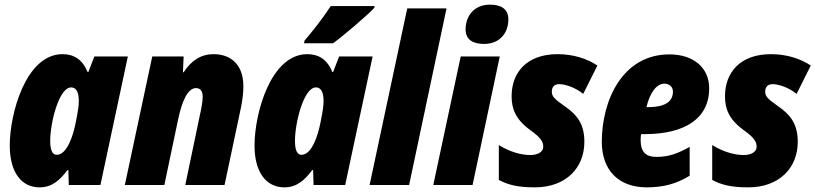

<svg xmlns="http://www.w3.org/2000/svg" viewBox="-20 -796 3508 826"><path d="M150 10C205 10 238 -22 270 -64H274L276 0H412L530 -553H386L360 -486H357C335 -540 298 -563 249 -563C92 -563 22 -309 22 -170C22 -51 75 10 150 10ZM224 -130C205 -130 196 -151 196 -190C196 -269 234 -420 286 -420C308 -420 319 -400 319 -361C319 -342 316 -319 306 -270C294 -208 267 -130 224 -130Z M517 0H687L746 -281C763 -362 788 -417 823 -417C842 -417 852 -404 852 -380C852 -361 847 -332 841 -306L777 0H946L1017 -335C1024 -370 1027 -400 1027 -425C1027 -520 971 -563 899 -563C845 -563 803 -536 770 -485H767L770 -553H635Z M1290 -621 1288 -610H1413C1451 -637 1561 -730 1591 -763V-770H1403C1370 -719 1329 -667 1290 -621ZM1203 10C1258 10 1291 -22 1323 -64H1327L1329 0H1465L1583 -553H1439L1413 -486H1410C1388 -540 1351 -563 1302 -563C1145 -563 1075 -309 1075 -170C1075 -51 1128 10 1203 10ZM1277 -130C1258 -130 1249 -151 1249 -190C1249 -269 1287 -420 1339 -420C1361 -420 1372 -400 1372 -361C1372 -342 1369 -319 1359 -270C1347 -208 1320 -130 1277 -130Z M1570 0H1740L1901 -760H1732Z M2063 -607C2128 -607 2167 -652 2167 -713C2167 -757 2136 -776 2088 -776C2017 -776 1983 -724 1983 -670C1983 -626 2013 -607 2063 -607ZM1844 0H2013L2130 -553H1962Z M2281 10C2414 10 2494 -73 2494 -186C2494 -261 2464 -302 2408 -340C2362 -372 2354 -383 2354 -402C2354 -423 2366 -434 2386 -434C2411 -434 2455 -420 2489 -392L2550 -514C2506 -544 2445 -563 2379 -563C2246 -563 2181 -484 2181 -382C2181 -329 2197 -284 2259 -238C2310 -202 2317 -184 2317 -165C2317 -139 2288 -129 2262 -129C2222 -129 2172 -143 2126 -172V-22C2167 0 2209 10 2281 10Z M2762 10C2832 10 2888 -4 2947 -40V-164C2891 -133 2854 -121 2804 -121C2759 -121 2736 -141 2736 -195C2736 -202 2737 -211 2738 -219H2754C2926 -219 3031 -286 3031 -416C3031 -505 2963 -562 2860 -562C2656 -562 2569 -361 2569 -186C2569 -64 2641 10 2762 10ZM2766 -335H2761C2776 -398 2805 -436 2838 -436C2860 -436 2875 -422 2875 -402C2875 -365 2851 -335 2766 -335Z M3199 10C3332 10 3412 -73 3412 -186C3412 -261 3382 -302 3326 -340C3280 -372 3272 -383 3272 -402C3272 -423 3284 -434 3304 -434C3329 -434 3373 -420 3407 -392L3468 -514C3424 -544 3363 -563 3297 -563C3164 -563 3099 -484 3099 -382C3099 -329 3115 -284 3177 -238C3228 -202 3235 -184 3235 -165C3235 -139 3206 -129 3180 -129C3140 -129 3090 -143 3044 -172V-22C3085 0 3127 10 3199 10Z"/></svg>

Font: Noto Sans Condensed Black
Style: Italic
Weight: 900
Width: 3
Italic angle: -12°
Designer: Monotype Design Team
Foundry: Monotype Imaging Inc.
Version: Version 2.013